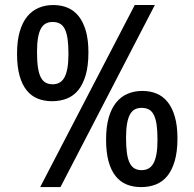

<svg xmlns="http://www.w3.org/2000/svg" viewBox="-20 -743 785 775"><path d="M336.9 -531.7Q336.9 -477.5 325.9 -439.9Q314.9 -402.3 295.7 -378.9Q276.4 -355.5 249.5 -345Q222.7 -334.5 190.4 -334.5Q158.2 -334.5 132.1 -345Q106 -355.5 87.4 -378.7Q68.8 -401.9 58.8 -438.2Q48.8 -474.6 48.8 -526.4Q48.8 -578.1 59.6 -615.2Q70.3 -652.3 89.8 -676.3Q109.4 -700.2 136.2 -711.4Q163.1 -722.7 194.8 -722.7Q227.1 -722.7 253.2 -711.7Q279.3 -700.7 297.9 -677.2Q316.4 -653.8 326.7 -617.7Q336.9 -581.5 336.9 -531.7ZM256.3 -525.4Q256.3 -562 252.7 -586.7Q249 -611.3 241.2 -626.5Q233.4 -641.6 221.2 -647.9Q209 -654.3 192.4 -654.3Q176.3 -654.3 164.6 -647.9Q152.8 -641.6 145 -627.2Q137.2 -612.8 133.3 -589.6Q129.4 -566.4 129.4 -532.7Q129.4 -496.1 133.1 -471.2Q136.7 -446.3 144.5 -431.2Q152.3 -416 164.3 -409.4Q176.3 -402.8 192.4 -402.8Q208 -402.8 220 -409.4Q231.9 -416 240 -430.4Q248 -444.8 252.2 -468.3Q256.3 -491.7 256.3 -525.4ZM605 -722.7 224.1 12.2H142.1L523.9 -722.7ZM696.3 -185.1Q696.3 -130.9 685.3 -93.3Q674.3 -55.7 655 -32.2Q635.7 -8.8 608.9 1.7Q582 12.2 549.8 12.2Q517.6 12.2 491.5 1.7Q465.3 -8.8 446.8 -32Q428.2 -55.2 418.2 -91.6Q408.2 -127.9 408.2 -179.7Q408.2 -231.4 418.9 -268.6Q429.7 -305.7 449.2 -329.6Q468.8 -353.5 495.6 -364.7Q522.5 -376 554.2 -376Q586.4 -376 612.5 -365Q638.7 -354 657.2 -330.6Q675.8 -307.1 686 -271Q696.3 -234.9 696.3 -185.1ZM615.7 -178.7Q615.7 -215.3 612.1 -240Q608.4 -264.6 600.6 -279.8Q592.8 -294.9 580.6 -301.3Q568.4 -307.6 551.8 -307.6Q535.6 -307.6 523.9 -301.3Q512.2 -294.9 504.4 -280.5Q496.6 -266.1 492.7 -242.9Q488.8 -219.7 488.8 -186Q488.8 -149.4 492.4 -124.5Q496.1 -99.6 503.9 -84.5Q511.7 -69.3 523.7 -62.7Q535.6 -56.2 551.8 -56.2Q567.4 -56.2 579.3 -62.7Q591.3 -69.3 599.4 -83.7Q607.4 -98.1 611.6 -121.6Q615.7 -145 615.7 -178.7Z"/></svg>

Font: Andika Eur
Style: Regular
Weight: 400
Designer: Victor Gaultney, Annie Olsen, Julie Remington, Don Collingsworth, Eric Hays, Becca Hirsbrunner
Foundry: SIL International
Version: Version 5.000